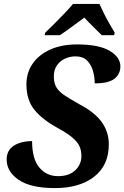

<svg xmlns="http://www.w3.org/2000/svg" viewBox="-20 -951 635 981"><path d="M261 10Q137 10 75.5 -32Q14 -74 14 -136Q14 -183 50.5 -206.5Q87 -230 144 -230Q144 -139 181 -95Q218 -51 277 -51Q333 -51 364.5 -81Q396 -111 396 -154Q396 -182 386 -204Q376 -226 349.5 -248.5Q323 -271 273 -298Q195 -341 155 -391Q115 -441 115 -520Q115 -580 147 -626Q179 -672 237 -698Q295 -724 374 -724Q485 -724 540 -691.5Q595 -659 595 -612Q595 -572 564.5 -548.5Q534 -525 464 -525Q464 -555 455.5 -587Q447 -619 425.5 -641Q404 -663 365 -663Q339 -663 313.5 -652Q288 -641 271.5 -618Q255 -595 255 -560Q255 -525 269.5 -502.5Q284 -480 314 -461Q344 -442 388 -417Q464 -377 500 -327Q536 -277 536 -213Q536 -107 461.5 -48.5Q387 10 261 10ZM211 -784Q231 -803 256.5 -828.5Q282 -854 308 -881Q334 -908 353 -931H488Q497 -911 510.5 -883.5Q524 -856 539.5 -829.5Q555 -803 566 -784L563 -771H500Q483 -788 456 -814.5Q429 -841 411 -861Q393 -848 370 -831Q347 -814 325 -798Q303 -782 286 -771H208Z"/></svg>

Font: Noto Serif
Style: Bold Italic
Weight: 700
Italic angle: -12°
Designer: Monotype Design Team
Foundry: Monotype Imaging Inc.
Version: Version 2.013